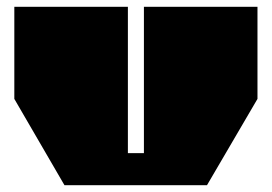

<svg xmlns="http://www.w3.org/2000/svg" viewBox="-20 -543 797 563"><path d="M169 0 22 -253V-523H355V-94H402V-523H735V-253L587 0Z"/></svg>

Font: Tomorrow Black
Style: Regular
Weight: 900
Designer: Tony de Marco, Monica Rizzolli
Foundry: Just in Type
Version: Version 2.002